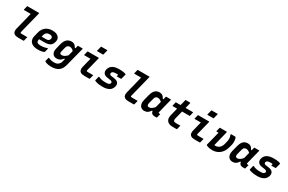

<svg xmlns="http://www.w3.org/2000/svg" viewBox="205 -2554 6790 4520"><g transform="rotate(30 3600.0 -294.5)"><path d="M158 -750H475Q486 -750 483 -739Q446 -592 409.5 -447Q373 -302 336 -154Q330 -132 338 -125Q344 -118 365 -118H525Q518 -92 511.5 -64.5Q505 -37 498 -11Q495 0 484 0H342Q276 0 242 -22Q208 -44 200 -81Q192 -118 203 -163Q233 -282 262.5 -398.5Q292 -515 320 -632H140Q128 -632 131 -643Q138 -669 144.5 -696.5Q151 -724 158 -750Z M966 -550Q1039 -550 1087 -524.5Q1135 -499 1153.5 -456.5Q1172 -414 1158 -364L1154 -347Q1134 -275 1083 -244.5Q1032 -214 939 -214H790L788 -207Q775 -156 795 -131Q818 -102 897 -102Q947 -102 986 -109.5Q1025 -117 1064 -130H1082Q1076 -106 1070 -81Q1064 -56 1057 -30Q1056 -26 1052 -22Q1039 -9 994.5 1.5Q950 12 883 12Q793 12 736.5 -18Q680 -48 659.5 -101.5Q639 -155 656 -224L685 -339Q711 -440 783 -495Q855 -550 966 -550ZM948 -440Q898 -440 866 -416Q834 -392 820 -336L810 -297H937Q971 -297 995 -311.5Q1019 -326 1026 -359Q1036 -397 1014 -419Q1004 -429 988 -434.5Q972 -440 948 -440Z M1482 -550Q1535 -550 1568 -524Q1601 -498 1617 -460H1637Q1642 -479 1646.5 -498.5Q1651 -518 1656 -538H1781Q1792 -538 1789 -527Q1766 -437 1745.5 -356Q1725 -275 1704 -194Q1683 -113 1660 -22Q1629 101 1554.5 153Q1480 205 1361 205Q1282 205 1235 189.5Q1188 174 1177 163Q1173 159 1175 153Q1182 125 1187.5 102.5Q1193 80 1200 52H1219Q1255 69 1289.5 76Q1324 83 1366 83Q1444 83 1484 43Q1501 27 1513 6Q1525 -15 1532 -46Q1536 -64 1540.5 -81Q1545 -98 1549 -114H1529Q1501 -74 1463 -50Q1425 -26 1372 -26Q1296 -26 1260 -80.5Q1224 -135 1248 -229L1278 -353Q1305 -460 1356.5 -505Q1408 -550 1482 -550ZM1394 -168Q1407 -155 1436 -155Q1473 -155 1510 -176.5Q1547 -198 1580 -236Q1589 -268 1597 -300Q1605 -332 1614 -368Q1585 -399 1560 -411.5Q1535 -424 1508 -424Q1473 -424 1449 -403.5Q1425 -383 1414 -336L1388 -231Q1377 -185 1394 -168Z M1921 -538H2220Q2231 -538 2228 -527Q2205 -434 2182 -341Q2159 -248 2135 -154Q2129 -133 2137 -125Q2144 -118 2164 -118H2316Q2309 -92 2302.5 -64.5Q2296 -37 2289 -11Q2286 0 2275 0H2142Q2075 0 2041 -21.5Q2007 -43 1999 -80Q1991 -117 2002 -161Q2018 -226 2034.5 -291Q2051 -356 2067 -420H1903Q1891 -420 1894 -431Q1901 -457 1907.5 -484.5Q1914 -512 1921 -538ZM2140 -794H2303Q2314 -794 2311 -783L2278 -654H2115Q2104 -654 2107 -665Z M2780 -547Q2867 -547 2912.5 -535.5Q2958 -524 2966 -516Q2969 -513 2966 -505L2933 -382Q2930 -371 2917 -371H2808L2810 -379Q2813 -391 2815.5 -401.5Q2818 -412 2820 -419Q2807 -421 2792.5 -422Q2778 -423 2761 -423Q2706 -423 2680 -409.5Q2654 -396 2648 -370Q2643 -349 2653 -334Q2663 -319 2695 -314L2778 -302Q2861 -290 2888.5 -248Q2916 -206 2902 -150Q2880 -67 2813 -29Q2746 9 2641 9Q2545 9 2487.5 -7Q2430 -23 2419 -33Q2416 -36 2418 -42Q2426 -74 2432.5 -100Q2439 -126 2446 -153H2465Q2506 -131 2549 -123Q2592 -115 2659 -115Q2718 -115 2742 -128Q2766 -141 2772 -163Q2777 -186 2766 -201Q2755 -216 2714 -222L2630 -235Q2557 -246 2529 -289Q2501 -332 2515 -389Q2536 -471 2603 -509Q2670 -547 2780 -547Z M3158 -750H3475Q3486 -750 3483 -739Q3446 -592 3409.5 -447Q3373 -302 3336 -154Q3330 -132 3338 -125Q3344 -118 3365 -118H3525Q3518 -92 3511.5 -64.5Q3505 -37 3498 -11Q3495 0 3484 0H3342Q3276 0 3242 -22Q3208 -44 3200 -81Q3192 -118 3203 -163Q3233 -282 3262.5 -398.5Q3292 -515 3320 -632H3140Q3128 -632 3131 -643Q3138 -669 3144.5 -696.5Q3151 -724 3158 -750Z M3872 -550Q3924 -550 3958 -525.5Q3992 -501 4013 -453H4030Q4035 -471 4040 -491Q4045 -511 4052 -538H4180Q4192 -538 4189 -527Q4164 -430 4138.5 -328.5Q4113 -227 4092 -142Q4085 -115 4109 -115H4141L4114 -10Q4111 0 4101 0H4055Q4004 0 3977.5 -23.5Q3951 -47 3947 -87H3930Q3901 -40 3863 -15Q3825 10 3772 10Q3720 10 3685 -18Q3650 -46 3638.5 -96Q3627 -146 3644 -213L3683 -364Q3702 -439 3731.5 -479.5Q3761 -520 3797 -535Q3833 -550 3872 -550ZM3792 -132Q3804 -119 3829 -119Q3863 -119 3896.5 -140Q3930 -161 3968 -206Q3978 -247 3988.5 -287.5Q3999 -328 4009 -369Q3986 -392 3959 -405.5Q3932 -419 3902 -419Q3870 -419 3849.5 -402Q3829 -385 3818 -344L3783 -209Q3769 -155 3792 -132Z M4687 -115Q4680 -88 4674 -63Q4668 -38 4661 -11Q4658 0 4647 0H4537Q4474 0 4429.5 -24.5Q4385 -49 4368 -97Q4351 -145 4368 -216Q4381 -268 4394 -319.5Q4407 -371 4420 -423H4300Q4295 -423 4293 -426.5Q4291 -430 4292 -434Q4299 -462 4305 -486Q4311 -510 4318 -538H4448Q4452 -553 4456 -568.5Q4460 -584 4464 -600Q4470 -626 4476.5 -650.5Q4483 -675 4489 -700H4613Q4625 -700 4621 -689Q4612 -651 4602.5 -613.5Q4593 -576 4584 -538H4781Q4793 -538 4789 -527Q4782 -499 4776.5 -475Q4771 -451 4764 -423H4555Q4542 -370 4528.5 -317.5Q4515 -265 4502 -212Q4486 -154 4507 -132Q4524 -115 4570 -115Z M4921 -538H5220Q5231 -538 5228 -527Q5205 -434 5182 -341Q5159 -248 5135 -154Q5129 -133 5137 -125Q5144 -118 5164 -118H5316Q5309 -92 5302.5 -64.5Q5296 -37 5289 -11Q5286 0 5275 0H5142Q5075 0 5041 -21.5Q5007 -43 4999 -80Q4991 -117 5002 -161Q5018 -226 5034.5 -291Q5051 -356 5067 -420H4903Q4891 -420 4894 -431Q4901 -457 4907.5 -484.5Q4914 -512 4921 -538ZM5140 -794H5303Q5314 -794 5311 -783L5278 -654H5115Q5104 -654 5107 -665Z M5514 -538H5701Q5712 -538 5709 -527Q5687 -438 5665 -349.5Q5643 -261 5621 -172Q5617 -159 5614.5 -146.5Q5612 -134 5608 -119Q5613 -118 5620 -117Q5627 -116 5635 -116Q5699 -116 5744 -155.5Q5789 -195 5807 -265L5820 -314Q5837 -381 5835.5 -428Q5834 -475 5814 -519L5819 -538H5929Q5936 -538 5942 -534Q5955 -521 5962.5 -487.5Q5970 -454 5970 -409Q5970 -364 5957 -314L5944 -265Q5910 -128 5824 -59Q5738 10 5626 10Q5556 10 5510 -5Q5464 -20 5453 -30Q5450 -33 5451 -40Q5475 -135 5499.5 -230.5Q5524 -326 5547 -420H5495Q5484 -420 5487 -431Q5492 -451 5499.5 -481Q5507 -511 5514 -538Z M6272 -550Q6324 -550 6358 -525.5Q6392 -501 6413 -453H6430Q6435 -471 6440 -491Q6445 -511 6452 -538H6580Q6592 -538 6589 -527Q6564 -430 6538.5 -328.5Q6513 -227 6492 -142Q6485 -115 6509 -115H6541L6514 -10Q6511 0 6501 0H6455Q6404 0 6377.5 -23.5Q6351 -47 6347 -87H6330Q6301 -40 6263 -15Q6225 10 6172 10Q6120 10 6085 -18Q6050 -46 6038.5 -96Q6027 -146 6044 -213L6083 -364Q6102 -439 6131.5 -479.5Q6161 -520 6197 -535Q6233 -550 6272 -550ZM6192 -132Q6204 -119 6229 -119Q6263 -119 6296.5 -140Q6330 -161 6368 -206Q6378 -247 6388.5 -287.5Q6399 -328 6409 -369Q6386 -392 6359 -405.5Q6332 -419 6302 -419Q6270 -419 6249.5 -402Q6229 -385 6218 -344L6183 -209Q6169 -155 6192 -132Z M6980 -547Q7067 -547 7112.5 -535.5Q7158 -524 7166 -516Q7169 -513 7166 -505L7133 -382Q7130 -371 7117 -371H7008L7010 -379Q7013 -391 7015.5 -401.5Q7018 -412 7020 -419Q7007 -421 6992.5 -422Q6978 -423 6961 -423Q6906 -423 6880 -409.5Q6854 -396 6848 -370Q6843 -349 6853 -334Q6863 -319 6895 -314L6978 -302Q7061 -290 7088.5 -248Q7116 -206 7102 -150Q7080 -67 7013 -29Q6946 9 6841 9Q6745 9 6687.5 -7Q6630 -23 6619 -33Q6616 -36 6618 -42Q6626 -74 6632.5 -100Q6639 -126 6646 -153H6665Q6706 -131 6749 -123Q6792 -115 6859 -115Q6918 -115 6942 -128Q6966 -141 6972 -163Q6977 -186 6966 -201Q6955 -216 6914 -222L6830 -235Q6757 -246 6729 -289Q6701 -332 6715 -389Q6736 -471 6803 -509Q6870 -547 6980 -547Z"/></g></svg>

Font: Recursive Mn Lnr St
Style: Bold Italic
Weight: 700
Italic angle: -15°
Monospace: yes
Version: Version 1.079;hotconv 1.0.112;makeotfexe 2.5.65598; ttfautoh